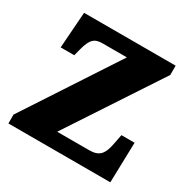

<svg xmlns="http://www.w3.org/2000/svg" viewBox="-128 -653 757 770"><g transform="rotate(30 251.0 -268.0)"><path d="M7 0H479L484 -186H423L416 -150C405 -86 387 -69 339 -69H193L472 -493V-536H48L36 -369H99L107 -400C121 -454 137 -467 174 -467H286L7 -41Z"/></g></svg>

Font: Noto Serif Tamil SemiCondensed ExtraBold
Style: Italic
Weight: 800
Width: 4
Italic angle: -12°
Designer: Indian Type Foundry, Tom Grace, and the Monotype Design Team
Foundry: Monotype Imaging Inc.
Version: Version 2.003